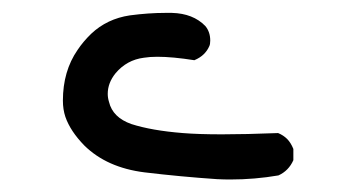

<svg xmlns="http://www.w3.org/2000/svg" viewBox="-20 -839 540 301"><path d="M82.5 -655.8Q78.6 -667.5 78.6 -681.2Q78.6 -727.5 101.6 -760.7Q110.4 -773.9 123 -786.1Q147.9 -809.6 183.6 -814.9Q212.9 -818.8 239.3 -818.8Q244.6 -818.8 249.5 -818.8Q282.7 -817.9 301.8 -798.3Q309.6 -789.1 309.6 -775.4Q309.6 -769.5 308.1 -766.6Q305.2 -759.8 299.6 -754.2Q293.9 -748.5 284.7 -744.6Q250.5 -750 226.6 -750Q214.8 -750 205.6 -748.5Q178.7 -745.1 161.1 -724.1Q148.9 -709 148.9 -691.9Q148.9 -685.5 150.9 -679.2Q156.7 -654.8 186 -644.5Q217.8 -634.3 266.6 -630.4Q291 -628.4 328.1 -628.4Q365.2 -628.4 416 -630.4Q424.3 -627 430.2 -621.1Q436 -615.2 439.9 -605.5V-587.9Q432.6 -571.3 416.5 -564Q379.4 -557.6 340.8 -557.6Q331.1 -557.6 321.3 -558.1H320.8Q263.2 -562 206.5 -568.8Q147.5 -576.2 112.3 -610.8Q90.3 -633.3 82.5 -655.8Z"/></svg>

Font: Bakudai
Style: Medium
Weight: 500
Version: Version 1.48